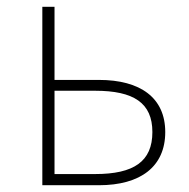

<svg xmlns="http://www.w3.org/2000/svg" viewBox="-20 -547 558 567"><path d="M105 0H272C395 0 468 -55 468 -157C468 -258 395 -311 272 -311H141V-527H105ZM141 -33V-279H261C375 -279 430 -243 430 -157C430 -70 375 -33 261 -33Z"/></svg>

Font: Noto Sans Japanese Thin
Style: Regular
Weight: 100
Designer: Ryoko NISHIZUKA (kana & ideographs); Paul D. Hunt (Latin, Greek & Cyrillic); Wenlong ZHANG (bopomofo); Sandoll Communica
Foundry: Adobe Systems Incorporated
Version: Version 1.000;PS 1;hotconv 1.0.78;makeotf.lib2.5.61930